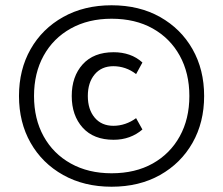

<svg xmlns="http://www.w3.org/2000/svg" viewBox="-20 -698 846 728"><path d="M403 10Q299 10 219.5 -34.5Q140 -79 96 -156.5Q52 -234 52 -334Q52 -434 96 -511.5Q140 -589 219.5 -633.5Q299 -678 403 -678Q508 -678 587 -633.5Q666 -589 710 -511.5Q754 -434 754 -334Q754 -234 710 -156.5Q666 -79 587 -34.5Q508 10 403 10ZM411 -168Q335 -168 293.5 -214Q252 -260 252 -334Q252 -408 293.5 -454Q335 -500 411 -500Q443 -500 470.5 -490.5Q498 -481 520 -461L496 -417Q477 -432 455 -439.5Q433 -447 410 -447Q365 -447 339 -416Q313 -385 313 -334Q313 -283 339 -252Q365 -221 410 -221Q433 -221 455 -228.5Q477 -236 496 -250L520 -207Q498 -188 470.5 -178Q443 -168 411 -168ZM403 -41Q493 -41 559 -78Q625 -115 661.5 -181Q698 -247 698 -334Q698 -421 661.5 -487Q625 -553 559 -590Q493 -627 403 -627Q315 -627 248.5 -590Q182 -553 145.5 -487Q109 -421 109 -334Q109 -247 145.5 -181Q182 -115 248.5 -78Q315 -41 403 -41Z"/></svg>

Font: Gantari
Style: Regular
Weight: 400
Designer: Anugrah Pasau
Foundry: Lafontype
Version: Version 1.000; ttfautohint (v1.8.3)